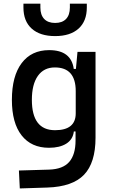

<svg xmlns="http://www.w3.org/2000/svg" viewBox="-20 -803 626 1056"><path d="M88.9 233.4 84 134.8 250 129.9Q326.2 127.4 360.8 87.4Q395.5 47.4 395.5 -30.3V-80.1H386.2Q380.9 -35.6 344.5 -12.9Q308.1 9.8 249.5 9.8Q152.3 9.8 98.9 -58.3Q45.4 -126.5 45.4 -253.9Q45.4 -384.3 99.1 -455.8Q152.8 -527.3 250.5 -527.3Q371.6 -527.3 385.7 -423.8H397.5L406.2 -517.6H505.4V-45.9Q505.4 92.3 442.1 158.2Q378.9 224.1 240.2 228.5ZM155.3 -253.9Q155.3 -86.9 282.7 -86.9Q396.5 -86.9 396.5 -179.7V-301.8Q396.5 -432.1 281.7 -432.1Q221.2 -432.1 188.2 -385.5Q155.3 -338.9 155.3 -253.9ZM283.2 -604.5Q200.2 -604.5 154.5 -645.5Q108.9 -686.5 108.9 -761.7V-782.7H202.1V-761.7Q202.1 -720.7 223.1 -698.7Q244.1 -676.8 283.2 -676.8Q322.3 -676.8 343.3 -698.7Q364.3 -720.7 364.3 -761.7V-782.7H457.5V-761.7Q457.5 -686.5 411.9 -645.5Q366.2 -604.5 283.2 -604.5Z"/></svg>

Font: Caskaydia Cove Medium
Style: Regular
Weight: 500
Monospace: yes
Designer: Aaron Bell
Foundry: Saja Typeworks
Version: Version 4.300; ttfautohint (v1.8.3)